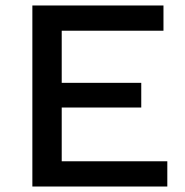

<svg xmlns="http://www.w3.org/2000/svg" viewBox="-20 -680 676 700"><path d="M590 -92V0H152H98V-660H205H576V-568H205V-378H495V-288H205V-92Z"/></svg>

Font: Work Sans Medium
Style: Regular
Weight: 500
Designer: Wei Huang
Foundry: Wei Huang
Version: Version 1.500